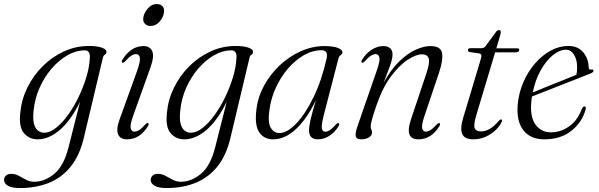

<svg xmlns="http://www.w3.org/2000/svg" viewBox="-77 -678 2951 946"><path d="M336 1Q315 90 270 144.5Q225 199 161.8 223.8Q98.5 248.5 22.5 248.5Q-18.5 248.5 -37.8 237.2Q-57 226 -57 208Q-57 195.5 -47.5 187Q-38 178.5 -21 178.5Q-2.5 178.5 15.5 188.2Q33.5 198 52 207.8Q70.5 217.5 91.5 217.5Q143.5 217.5 190.8 178.2Q238 139 261 46.5L317.5 -176.5Q271.5 -83.5 217.5 -37.5Q163.5 8.5 108.5 8.5Q67.5 8.5 41.2 -21.8Q15 -52 23 -123Q29 -188 58.2 -247.2Q87.5 -306.5 134 -352.5Q180.5 -398.5 238.8 -425Q297 -451.5 361.5 -451.5Q402.5 -451.5 425.2 -443Q448 -434.5 447.5 -423Q447 -413 439.8 -408.8Q432.5 -404.5 430 -394ZM88.5 -132.5Q84 -89.5 91 -66Q98 -42.5 111.8 -33.2Q125.5 -24 141 -24Q168.5 -24 198.8 -47.8Q229 -71.5 257.8 -111.2Q286.5 -151 310 -199.5Q333.5 -248 348.5 -298Q363.5 -348 365.5 -392Q369 -430 340 -430Q298 -430 255.8 -406Q213.5 -382 177.5 -340.2Q141.5 -298.5 117.8 -245Q94 -191.5 88.5 -132.5Z M665.5 -550Q646.5 -550 636.5 -561.5Q626.5 -573 629 -589.5Q631 -612 650.2 -635Q669.5 -658 694.5 -658Q715 -658 724.2 -646.5Q733.5 -635 731 -618.5Q729 -594.5 710 -572.2Q691 -550 665.5 -550ZM578.5 -106Q563 -62.5 567 -46Q571 -29.5 585.5 -29.5Q596 -29.5 608.5 -37Q621 -44.5 639 -65Q648 -74 653 -71.5Q658.5 -68.5 652 -56.5Q612 8.5 548.5 8.5Q515.5 8.5 505 -16Q494.5 -40.5 512 -89L599 -330Q615.5 -376.5 612 -394Q608.5 -411.5 593 -411.5Q583 -411.5 570.5 -404Q558 -396.5 539.5 -375.5Q530.5 -367 525.5 -369.5Q520 -372.5 526 -384Q568.5 -451 630 -451Q661.5 -451 672.8 -426.2Q684 -401.5 665.5 -349Z M1058.5 1Q1037.5 90 992.5 144.5Q947.5 199 884.2 223.8Q821 248.5 745 248.5Q704 248.5 684.8 237.2Q665.5 226 665.5 208Q665.5 195.5 675 187Q684.5 178.5 701.5 178.5Q720 178.5 738 188.2Q756 198 774.5 207.8Q793 217.5 814 217.5Q866 217.5 913.2 178.2Q960.5 139 983.5 46.5L1040 -176.5Q994 -83.5 940 -37.5Q886 8.5 831 8.5Q790 8.5 763.8 -21.8Q737.5 -52 745.5 -123Q751.5 -188 780.8 -247.2Q810 -306.5 856.5 -352.5Q903 -398.5 961.2 -425Q1019.5 -451.5 1084 -451.5Q1125 -451.5 1147.8 -443Q1170.5 -434.5 1170 -423Q1169.5 -413 1162.2 -408.8Q1155 -404.5 1152.5 -394ZM811 -132.5Q806.5 -89.5 813.5 -66Q820.5 -42.5 834.2 -33.2Q848 -24 863.5 -24Q891 -24 921.2 -47.8Q951.5 -71.5 980.2 -111.2Q1009 -151 1032.5 -199.5Q1056 -248 1071 -298Q1086 -348 1088 -392Q1091.5 -430 1062.5 -430Q1020.5 -430 978.2 -406Q936 -382 900 -340.2Q864 -298.5 840.2 -245Q816.5 -191.5 811 -132.5Z M1518.5 -111.5Q1506 -62.5 1508.8 -45.8Q1511.5 -29 1525.5 -29Q1536 -29 1548 -36.8Q1560 -44.5 1578 -64.5Q1587 -73.5 1592 -71Q1597.5 -68 1591 -56Q1572 -25 1545 -8.2Q1518 8.5 1489.5 8.5Q1445.5 8.5 1445.5 -35.5Q1445.5 -53.5 1452.5 -85.5Q1459.5 -117.5 1479.5 -184.5Q1436 -93.5 1381.8 -42.5Q1327.5 8.5 1269 8.5Q1224 8.5 1200.2 -26.2Q1176.5 -61 1186.5 -139Q1193.5 -200 1224 -256Q1254.5 -312 1301.2 -356Q1348 -400 1405 -425.5Q1462 -451 1521.5 -451Q1565 -451 1587.8 -441.8Q1610.5 -432.5 1610 -421Q1609.5 -411.5 1601.5 -406.2Q1593.5 -401 1591 -391.5ZM1250.5 -136Q1241.5 -75.5 1256.8 -49Q1272 -22.5 1299.5 -22.5Q1338 -22.5 1383 -69.8Q1428 -117 1468.2 -200Q1508.5 -283 1532.5 -391.5Q1540.5 -430.5 1507.5 -430.5Q1463 -430.5 1420.5 -406.2Q1378 -382 1342.2 -340.5Q1306.5 -299 1282.2 -246.2Q1258 -193.5 1250.5 -136Z M1706 -369.5Q1700.5 -372.5 1707 -384Q1727 -416 1755 -433.5Q1783 -451 1811.5 -451Q1832.5 -451 1844.8 -440.8Q1857 -430.5 1857 -409.5Q1857 -388 1844.2 -352.5Q1831.5 -317 1813 -270Q1849.5 -336.5 1891 -376.2Q1932.5 -416 1972.2 -433.5Q2012 -451 2043.5 -451Q2096 -451 2101.2 -415.5Q2106.5 -380 2086 -319.5L2014 -105.5Q1999 -61 2003.2 -45.2Q2007.5 -29.5 2021.5 -29.5Q2031.5 -29.5 2044 -37Q2056.5 -44.5 2075 -65Q2083.5 -73.5 2088.5 -71Q2094.5 -68.5 2088 -56.5Q2048 8.5 1984.5 8.5Q1915 8.5 1947.5 -88.5L2023.5 -315.5Q2042 -370 2035.2 -390.2Q2028.5 -410.5 2001.5 -410.5Q1974 -410.5 1932.8 -384.2Q1891.5 -358 1849.2 -301.5Q1807 -245 1776.5 -155Q1759.5 -104.5 1754.5 -84.8Q1749.5 -65 1749.5 -55.5Q1749.5 -45.5 1752.8 -39.5Q1756 -33.5 1756 -24.5Q1756 -10.5 1740.8 -1Q1725.5 8.5 1701 8.5Q1679.5 8.5 1676 -6.5Q1672.5 -21.5 1684 -55L1779.5 -330.5Q1796 -377.5 1792.2 -394.5Q1788.5 -411.5 1773.5 -411.5Q1763.5 -411.5 1751 -404Q1738.5 -396.5 1720 -375.5Q1711 -367 1706 -369.5Z M2283.5 -415 2237.5 -421.5Q2228.5 -423.5 2228.5 -431Q2228.5 -440.5 2241.5 -440.5H2294.5Q2307 -440.5 2314.5 -449.5L2367.5 -521.5Q2373 -529.5 2382 -529.5Q2390.5 -529.5 2390.5 -520.5Q2390.5 -514.5 2386.5 -500.5L2368.5 -440H2471.5Q2481.5 -440 2481.5 -432.5Q2481.5 -420 2460.5 -420H2362.5L2270.5 -113Q2255 -62 2262 -46.2Q2269 -30.5 2292.5 -30.5Q2314.5 -30.5 2335.8 -42.8Q2357 -55 2381 -83Q2387 -90 2391.5 -89.5Q2398 -89 2396 -80.5Q2388 -60 2367.5 -39.5Q2347 -19 2317.8 -5.2Q2288.5 8.5 2255 8.5Q2212 8.5 2200.5 -17.8Q2189 -44 2205 -97L2290.5 -382Q2296 -399.5 2294.5 -406.2Q2293 -413 2283.5 -415Z M2808.5 -139Q2792 -77 2739.2 -34.2Q2686.5 8.5 2604.5 8.5Q2536.5 8.5 2501.5 -36.5Q2466.5 -81.5 2474 -165Q2479.5 -222 2502 -273.8Q2524.5 -325.5 2559.2 -365.5Q2594 -405.5 2636.2 -428.5Q2678.5 -451.5 2723 -451.5Q2771.5 -451.5 2797 -420Q2822.5 -388.5 2823.5 -346Q2823.5 -333 2836.5 -335.5Q2846.5 -337 2847 -329.5Q2847.5 -321.5 2830 -315Q2815.5 -309 2779.8 -295Q2744 -281 2699.2 -263.5Q2654.5 -246 2612.8 -229.5Q2571 -213 2544 -202.5Q2542.5 -191 2541 -179.5Q2533.5 -103.5 2561 -64.8Q2588.5 -26 2638 -26Q2685.5 -26 2727.5 -55.5Q2769.5 -85 2790.5 -143.5Q2796 -153.5 2802.5 -153.5Q2812 -153.5 2808.5 -139ZM2712 -433Q2680 -433 2647 -406.2Q2614 -379.5 2587.2 -332Q2560.5 -284.5 2548 -222.5Q2570 -231.5 2600 -243.8Q2630 -256 2661.8 -268.8Q2693.5 -281.5 2720.5 -292.2Q2747.5 -303 2763 -309.5Q2766.5 -323.5 2766.5 -347.5Q2766.5 -384 2751.2 -408.5Q2736 -433 2712 -433Z"/></svg>

Font: Fraunces 72pt Light
Style: Italic
Weight: 300
Italic angle: -16°
Version: Version 1.000;[b76b70a41]